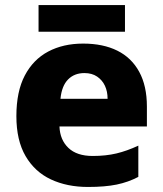

<svg xmlns="http://www.w3.org/2000/svg" viewBox="-20 -732 647 762"><path d="M310 -559Q389 -559 445.5 -531Q502 -503 532.5 -447Q563 -391 563 -309V-230H216Q218 -177 251.5 -145Q285 -113 348 -113Q400 -113 442 -123Q484 -133 529 -154V-30Q489 -9 443 0.5Q397 10 329 10Q246 10 182 -20Q118 -50 81.5 -112.5Q45 -175 45 -271Q45 -369 78.5 -432.5Q112 -496 171.5 -527.5Q231 -559 310 -559ZM315 -442Q275 -442 250 -416.5Q225 -391 220 -340H407Q407 -369 396.5 -391.5Q386 -414 365.5 -428Q345 -442 315 -442ZM476 -712V-606H133V-712Z"/></svg>

Font: Noto Sans Khmer ExtraBold
Style: Regular
Weight: 800
Version: Version 2.003